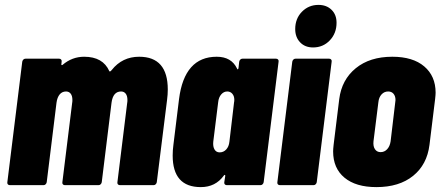

<svg xmlns="http://www.w3.org/2000/svg" viewBox="-20 -757 1801 785"><path d="M666 -391Q666 -371 663 -348L621 -12Q620 -7 616.5 -3.5Q613 0 608 0H470Q465 0 462 -3.5Q459 -7 460 -12L500 -336Q501 -340 501 -348Q501 -365 494 -374Q487 -383 475 -383Q442 -383 436 -337L396 -12Q395 -7 391.5 -3.5Q388 0 383 0H245Q240 0 237 -3.5Q234 -7 235 -12L275 -336Q276 -340 276 -348Q276 -365 269 -374Q262 -383 250 -383Q234 -383 224 -371Q214 -359 211 -337L171 -12Q170 -7 166.5 -3.5Q163 0 158 0H20Q15 0 12 -3.5Q9 -7 10 -12L71 -505Q72 -510 75.5 -513.5Q79 -517 84 -517H222Q227 -517 230 -513.5Q233 -510 232 -505L231 -495Q230 -492 232 -491Q234 -490 236 -492Q275 -525 324 -525Q401 -525 427 -466Q427 -465 429 -465Q433 -465 437 -471Q480 -525 549 -525Q666 -525 666 -391Z M971 -517H1109Q1114 -517 1117 -513.5Q1120 -510 1119 -505L1058 -12Q1057 -7 1053.5 -3.5Q1050 0 1045 0H907Q902 0 899 -3.5Q896 -7 897 -12L901 -38Q901 -42 899 -42Q897 -42 895 -39Q861 8 801 8Q686 8 686 -121Q686 -143 689 -165L712 -352Q734 -525 866 -525Q926 -525 949 -477Q950 -473 952 -473.5Q954 -474 955 -478L958 -505Q959 -510 962.5 -513.5Q966 -517 971 -517ZM918 -178 937 -339Q938 -342 938 -349Q938 -364 930 -373.5Q922 -383 909 -383Q895 -383 884.5 -371Q874 -359 872 -339L852 -178Q850 -158 857 -146Q864 -134 878 -134Q894 -134 905 -146Q916 -158 918 -178Z M1187 -638Q1187 -681 1214.5 -709Q1242 -737 1282 -737Q1315 -737 1335.5 -717Q1356 -697 1356 -664Q1356 -621 1328.5 -592Q1301 -563 1260 -563Q1227 -563 1207 -584Q1187 -605 1187 -638ZM1114 -12 1175 -505Q1176 -510 1179.5 -513.5Q1183 -517 1188 -517H1326Q1331 -517 1334 -513.5Q1337 -510 1336 -505L1275 -12Q1274 -7 1270.5 -3.5Q1267 0 1262 0H1124Q1119 0 1116 -3.5Q1113 -7 1114 -12Z M1342 -138Q1342 -147 1344 -165L1367 -352Q1377 -431 1434.5 -478Q1492 -525 1584 -525Q1668 -525 1714.5 -485.5Q1761 -446 1761 -378Q1761 -370 1759 -352L1736 -165Q1726 -84 1669 -38Q1612 8 1519 8Q1435 8 1388.5 -30.5Q1342 -69 1342 -138ZM1577 -179 1596 -339 1597 -348Q1597 -364 1589 -373.5Q1581 -383 1567 -383Q1551 -383 1540 -371Q1529 -359 1527 -339L1507 -179Q1505 -159 1513 -147Q1521 -135 1536 -135Q1552 -135 1563 -147Q1574 -159 1577 -179Z"/></svg>

Font: Barlow Condensed ExtraBold
Style: Italic
Weight: 800
Width: 3
Italic angle: -7°
Designer: Jeremy Tribby
Foundry: Tribby Type
Version: Version 1.408